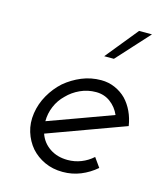

<svg xmlns="http://www.w3.org/2000/svg" viewBox="-97 -683 637 763"><g transform="rotate(15 221.5 -302.0)"><path d="M279 -333Q313 -333 338.5 -314Q364 -295 377 -265Q311 -241 246 -217Q181 -193 114 -169Q114 -201 126.5 -230.5Q139 -260 162 -282Q184 -305 214.5 -319Q245 -333 279 -333ZM439 -236Q434 -268 421.5 -294.5Q409 -321 390 -341Q370 -361 343.5 -372.5Q317 -384 287 -384Q245 -384 207.5 -368.5Q170 -353 139 -327Q109 -300 88.5 -264Q68 -228 62 -188Q56 -147 67 -111.5Q78 -76 101 -49Q124 -23 157.5 -7.5Q191 8 232 8Q271 8 305.5 -6Q340 -20 369 -45Q362 -55 355.5 -64Q349 -73 342 -83Q321 -64 294.5 -53.5Q268 -43 239 -43Q196 -43 165 -64Q134 -85 122 -120Q202 -149 280.5 -178Q359 -207 439 -236ZM273 -479H313Q349 -518 373.5 -545.5Q398 -573 434 -612H381Q354 -579 327 -545.5Q300 -512 273 -479Z"/></g></svg>

Font: Josefin Slab Thin Medium
Style: Italic
Weight: 500
Italic angle: -12°
Version: Version 2.000